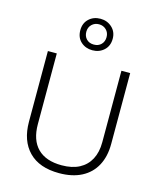

<svg xmlns="http://www.w3.org/2000/svg" viewBox="-142 -1097 1007 1208"><g transform="rotate(15 361.0 -493.0)"><path d="M629 -252Q629 -171 597.5 -112Q566 -53 505.5 -21.5Q445 10 359 10Q230 10 161.5 -60Q93 -130 93 -254V-714H151V-254Q151 -150 205 -96Q259 -42 362 -42Q430 -42 476.5 -66.5Q523 -91 547.5 -137Q572 -183 572 -248V-714H629ZM361 -791Q317 -791 286.5 -818.5Q256 -846 256 -894Q256 -940 286 -968Q316 -996 361 -996Q405 -996 436 -967.5Q467 -939 467 -894Q467 -847 436.5 -819Q406 -791 361 -791ZM361 -828Q391 -828 409 -846.5Q427 -865 427 -894Q427 -923 408 -941.5Q389 -960 361 -960Q333 -960 314 -941.5Q295 -923 295 -894Q295 -865 313 -846.5Q331 -828 361 -828Z"/></g></svg>

Font: Noto Sans Georgian Light
Style: Regular
Weight: 300
Version: Version 2.002